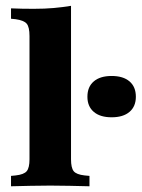

<svg xmlns="http://www.w3.org/2000/svg" viewBox="-20 -651 495 671"><path d="M155.6 -2.4Q119.4 -2.4 87.1 -1.6Q54.8 -0.8 18.5 0V-36.3L34.7 -37.9Q63.7 -41.1 73.4 -52.8Q83.1 -64.5 83.1 -94.4V-209.7H228.2V-94.4Q228.2 -64.5 237.5 -52.8Q246.8 -41.1 275.8 -37.9L292.7 -36.3V0Q255.6 -0.8 223.8 -1.6Q191.9 -2.4 155.6 -2.4ZM83.1 -209.7V-525Q83.1 -556.5 73.4 -568.1Q63.7 -579.8 34.7 -583.9L18.5 -585.5V-621.8Q38.7 -621 56.5 -620.6Q74.2 -620.2 97.6 -620.2Q136.3 -620.2 167.7 -623Q199.2 -625.8 228.2 -630.6V-621.8V-209.7ZM370.2 -241.1Q329.8 -241.1 307.7 -260.1Q285.5 -279 285.5 -312.9Q285.5 -347.6 307.7 -366.5Q329.8 -385.5 370.2 -385.5Q410.5 -385.5 432.7 -366.5Q454.8 -347.6 454.8 -312.9Q454.8 -279 432.7 -260.1Q410.5 -241.1 370.2 -241.1Z"/></svg>

Font: Playfair 9pt Black
Style: Regular
Weight: 900
Designer: Claus Eggers Sørensen
Foundry: Claus Eggers Sørensen
Version: Version 2.203